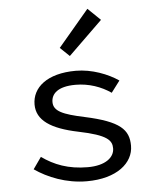

<svg xmlns="http://www.w3.org/2000/svg" viewBox="-55 -823 710 882"><g transform="rotate(-5 300.0 -382.5)"><path d="M310 12C449 12 526 -54 526 -133C526 -207 487 -248 325 -283C226 -304 184 -322 184 -364C184 -401 213 -434 296 -434C358 -434 414 -414 459 -383L499 -436C451 -469 377 -498 303 -498C170 -498 101 -438 101 -360C101 -287 165 -244 291 -218C423 -191 443 -165 443 -128C443 -87 402 -52 320 -52C230 -52 165 -78 109 -118L71 -64C130 -23 215 12 310 12ZM282 -568 439 -721 381 -777 239 -609Z"/></g></svg>

Font: Hasklig
Style: Regular
Weight: 400
Monospace: yes
Designer: Paul D. Hunt, Teo Tuominen
Foundry: Adobe Systems Incorporated
Version: Version 2.030;PS 1.0;hotconv 16.6.51;makeotf.lib2.5.65220